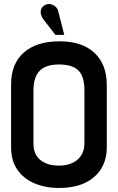

<svg xmlns="http://www.w3.org/2000/svg" viewBox="-20 -922 586 953"><path d="M269 -866Q266 -880 255 -889.5Q244 -899 230 -901.5Q216 -904 202 -896Q188 -888 184 -875Q180 -862 184 -848.5Q188 -835 196 -825L255 -749H299ZM35 -502V-191Q35 -125 66 -80Q97 -35 151 -12Q205 11 273 11Q347 11 400 -13.5Q453 -38 481.5 -83.5Q510 -129 510 -191V-501Q510 -602 449 -659.5Q388 -717 275 -717Q162 -717 98.5 -661.5Q35 -606 35 -502ZM146 -209V-473Q146 -519 160.5 -547.5Q175 -576 203 -589Q231 -602 273 -602Q318 -602 346 -588.5Q374 -575 386.5 -547Q399 -519 399 -473V-210Q399 -175 383 -150.5Q367 -126 339 -113Q311 -100 272 -100Q234 -100 205.5 -112.5Q177 -125 161.5 -149Q146 -173 146 -209Z"/></svg>

Font: Advent Pro Expanded
Style: Bold
Weight: 700
Width: 7
Designer: VivaRado, Andreas Kalpakidis
Foundry: VivaRado, Andreas Kalpakidis
Version: Version 3.000